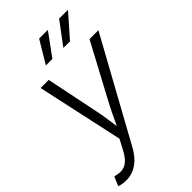

<svg xmlns="http://www.w3.org/2000/svg" viewBox="-296 -845 1141 1141"><g transform="rotate(-45 275.0 -274.0)"><path d="M-10.7 197.8 13.7 140.6 27.3 142.6Q54.2 149.9 77.4 145.5Q100.6 141.1 121.1 122.1Q141.6 103 160.6 66.4L194.3 3.4L75.7 -541H144L213.4 -202.6Q222.7 -157.2 228.5 -112.5Q234.4 -67.9 241.2 -24.4H218.8Q239.7 -67.9 260.5 -112.5Q281.2 -157.2 305.7 -202.6L486.8 -541H561.5L214.4 90.3Q192.9 129.9 167.2 155.8Q141.6 181.6 111.8 194.6Q82 207.5 47.9 207.5Q29.8 207.5 14.4 204.6Q-1 201.7 -10.7 197.8ZM247.6 -613.8H192.9L277.3 -754.9H350.6ZM395.5 -613.8H339.8L445.3 -754.9H519.5Z"/></g></svg>

Font: Inter 17pt Light
Style: Italic
Weight: 300
Italic angle: -9.3988°
Version: Version 4.001;git-66647c0bb